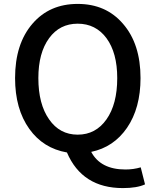

<svg xmlns="http://www.w3.org/2000/svg" viewBox="-20 -770 794 981"><path d="M231 -160Q285 -82 377 -82Q469 -82 524 -160Q579 -238 579 -371Q579 -500 524 -575Q469 -649 377 -649Q285 -649 231 -575Q176 -500 176 -371Q176 -238 231 -160ZM721 172Q680 191 608 191Q400 191 322 9Q201 -12 130 -111Q57 -213 57 -371Q57 -546 146 -649Q233 -750 377 -750Q521 -750 608 -649Q698 -546 698 -371Q698 -218 629 -117Q561 -18 446 6Q494 96 621 96Q662 96 699 85Z"/></svg>

Font: Noto Sans S Chinese Medium
Style: Regular
Weight: 500
Designer: Ryoko NISHIZUKA  (kana & ideographs); Paul D. Hunt (Latin, Greek & Cyrillic); Wenlong ZHANG  (bopomofo); Sandoll Communi
Foundry: Adobe Systems Incorporated
Version: Version 1.000;PS 1;hotconv 1.0.78;makeotf.lib2.5.61930